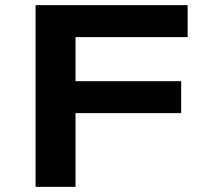

<svg xmlns="http://www.w3.org/2000/svg" viewBox="-20 -725 798 745"><path d="M118 0V-705H708V-581H273V-410H683V-286H273V0Z"/></svg>

Font: Nunito Sans 7pt Expanded
Style: Bold
Weight: 700
Width: 7
Designer: Vernon Adams
Foundry: Vernon Adams
Version: Version 3.101;gftools[0.9.27]